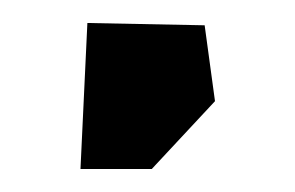

<svg xmlns="http://www.w3.org/2000/svg" viewBox="-20 -87 257 167"><path d="M56 -67 158 -65 167 1 112 60H50Z"/></svg>

Font: Covid19
Style: Regular
Weight: 400
Designer: Peter Wiegel
Foundry: (c) CAT - Ing. Peter Wiegel.  for Rudolf Maass + Partner GmbH
Version: Version 001.000